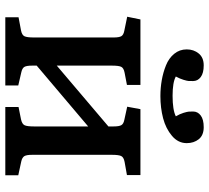

<svg xmlns="http://www.w3.org/2000/svg" viewBox="-52 -735 787 723"><g transform="rotate(90 341.5 -373.5)"><path d="M341.8 -584Q311.5 -584 282.2 -589.1Q252.9 -594.2 226.1 -605Q199.2 -615.7 182.6 -636Q166 -656.2 166 -683.1Q166 -709.5 181.4 -728.3Q196.8 -747.1 226.1 -747.1Q255.4 -747.1 270.3 -735.8Q285.2 -724.6 285.2 -707Q285.2 -695.3 284.9 -689.9Q284.7 -684.6 280.5 -670.9Q276.4 -657.2 268.1 -642.1Q290 -629.9 340.8 -629.9Q394 -629.9 418 -642.1Q409.2 -657.2 405 -670.9Q400.9 -684.6 400.4 -690.2Q399.9 -695.8 399.9 -707Q399.9 -724.6 414.8 -735.8Q429.7 -747.1 459 -747.1Q489.3 -747.1 504.2 -728.5Q519 -710 519 -683.1Q519 -650.9 491.7 -627.7Q464.4 -604.5 425.3 -594.2Q386.2 -584 341.8 -584ZM44.9 0V-49.8L94.2 -59.1Q112.3 -62.5 116.7 -72.5Q121.1 -82.5 121.1 -106.9V-408.2Q121.1 -428.7 116.2 -437Q111.3 -445.3 95.2 -448.2L43 -459L53.2 -508.8H299.8V-458L253.9 -449.2Q235.8 -445.8 231.4 -436Q227.1 -426.3 227.1 -401.9V-193.8L456.1 -388.2V-408.2Q456.1 -428.7 451.2 -437Q446.3 -445.3 431.2 -448.2L381.8 -459L391.1 -508.8H639.2V-458L589.8 -449.2Q571.8 -445.8 567.4 -436Q563 -426.3 563 -401.9V-101.1Q563 -80.1 567.9 -71.8Q572.8 -63.5 587.9 -60.1L640.1 -48.8V0H382.8V-49.8L429.2 -59.1Q447.3 -63 451.7 -72.8Q456.1 -82.5 456.1 -106.9V-312L227.1 -118.2V-101.1Q227.1 -80.1 231.9 -71.8Q236.8 -63.5 252.9 -60.1L301.8 -48.8V0Z"/></g></svg>

Font: Literata Book Medium
Style: Regular
Weight: 500
Designer: Latin by Veronika Burian and Jose Scaglione. Greek by Irene Vlachou. Cyrillic by Vera Evstafieva
Foundry: TypeTogether
Version: Version 2.003;PS 002.003;hotconv 1.0.88;makeotf.lib2.5.64775